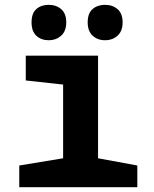

<svg xmlns="http://www.w3.org/2000/svg" viewBox="-20 -777 640 797"><path d="M489 -684Q489 -721 468 -739Q447 -757 416 -757Q385 -757 364.5 -739.5Q344 -722 344 -684Q344 -648 364.5 -629Q385 -610 416 -610Q447 -610 468 -629Q489 -648 489 -684ZM255 -684Q255 -721 234 -739Q213 -757 182 -757Q151 -757 131 -739.5Q111 -722 111 -684Q111 -647 131 -628.5Q151 -610 182 -610Q213 -610 234 -629Q255 -648 255 -684ZM550 0V-90L387 -120V-546H87V-443L242 -426V-120L60 -90V0Z"/></svg>

Font: Noto Sans Mono UI
Style: Bold
Weight: 700
Designer: Monotype Design team
Foundry: Monotype Imaging Inc.
Version: 1.000